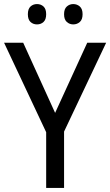

<svg xmlns="http://www.w3.org/2000/svg" viewBox="-20 -924 542 944"><path d="M251 -369 409 -714H502L295 -277V0H207V-274L0 -714H94ZM117 -854Q117 -880 130 -892Q143 -904 162 -904Q181 -904 194 -892Q207 -880 207 -854Q207 -828 194 -816Q181 -804 162 -804Q143 -804 130 -816Q117 -828 117 -854ZM295 -854Q295 -880 308.5 -892Q322 -904 340 -904Q359 -904 372.5 -892Q386 -880 386 -854Q386 -828 372.5 -816Q359 -804 340 -804Q322 -804 308.5 -816Q295 -828 295 -854Z"/></svg>

Font: Noto Sans SemiCondensed
Style: Regular
Weight: 400
Width: 4
Designer: Monotype Design Team
Foundry: Monotype Imaging Inc.
Version: Version 2.013; ttfautohint (v1.8.4.7-5d5b)